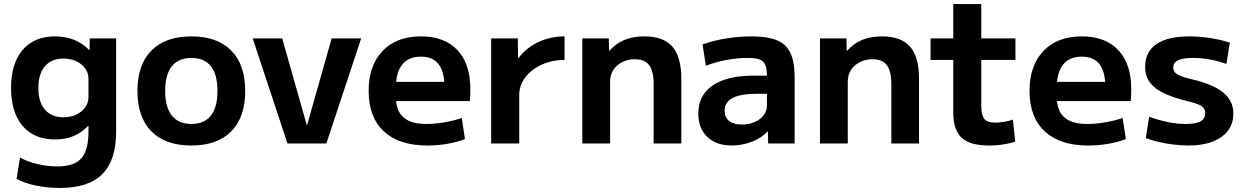

<svg xmlns="http://www.w3.org/2000/svg" viewBox="-20 -710 6158 950"><path d="M276.6 220Q213.8 220 156.8 208Q99.8 196 62.2 174.4L79 69.5Q115.7 89.9 165.4 101.7Q215.1 113.5 263.1 113.5Q347 113.5 382.4 73.4Q417.8 33.4 417.8 -60V-87.1H415.8Q384.6 -53.5 343.7 -36.7Q302.8 -20 252.8 -20Q149.4 -20 92.1 -86.8Q34.7 -153.7 34.7 -275Q34.7 -396.3 92.1 -463.2Q149.4 -530 252.8 -530Q303.4 -530 346.7 -512.8Q389.9 -495.5 420.9 -462.9H422.9L424.2 -520H554.7V-60Q554.7 82.5 486.5 151.2Q418.2 220 276.6 220ZM293 -129.8Q329.6 -129.8 357.2 -142.8Q384.8 -155.8 401.3 -178.5Q417.8 -201.2 417.8 -230.1V-319.9Q417.8 -348.8 401.3 -371.5Q384.8 -394.2 357.2 -407.2Q329.6 -420.2 293 -420.2Q234.6 -420.2 202.2 -382.2Q169.9 -344.2 169.9 -275Q169.9 -205.4 202.2 -167.6Q234.6 -129.8 293 -129.8Z M926.7 10Q798.7 10 729.3 -60Q660 -130 660 -260Q660 -390 729.3 -460Q798.7 -530 926.7 -530Q1055 -530 1124.1 -460Q1193.3 -390 1193.3 -260Q1193.3 -130 1124.1 -60Q1055 10 926.7 10ZM926.7 -96.6Q990.7 -96.6 1023.4 -137.8Q1056 -179 1056 -260Q1056 -341.3 1023.4 -382.4Q990.7 -423.4 926.7 -423.4Q863.6 -423.4 830.5 -382.4Q797.3 -341.3 797.3 -260Q797.3 -179 830.5 -137.8Q863.6 -96.6 926.7 -96.6Z M1402.4 0 1230.3 -520H1376.3L1497.7 -92H1499.7L1621 -520H1767L1594.9 0Z M2094.7 10Q1954.7 10 1879.3 -60Q1804 -130 1804 -260Q1804 -386 1873 -458Q1942 -530 2062.7 -530Q2179.7 -530 2243.5 -461.8Q2307.3 -393.7 2307.3 -269.3Q2307.3 -254.7 2306.6 -236.7Q2306 -218.7 2304.6 -210H1880.6V-305H2198.4L2179.4 -276Q2179.4 -354.3 2150.5 -392Q2121.7 -429.7 2062.7 -429.7Q2001.3 -429.7 1970 -390.4Q1938.6 -351 1938.6 -273.3V-233.3Q1938.6 -163.3 1975.6 -130Q2012.6 -96.6 2089.3 -96.6Q2131.7 -96.6 2180 -105Q2228.3 -113.3 2264.7 -126.6L2280.6 -22Q2243.6 -7 2194.1 1.5Q2144.7 10 2094.7 10Z M2410.2 0V-520H2542L2543.3 -423.4H2545.7Q2572.1 -457.5 2607.5 -481.4Q2642.9 -505.3 2685.3 -517.6Q2727.7 -530 2773.3 -530V-413.4Q2711.4 -413.4 2660.3 -390.1Q2609.3 -366.7 2579.2 -327.5Q2549.1 -288.3 2549.1 -240V0Z M2861.2 0V-520H2992.1L2993.4 -458.9H2995.4Q3027.5 -495 3069.9 -512.5Q3112.4 -530 3168 -530Q3262.5 -530 3306.8 -479.4Q3351.2 -428.8 3351.2 -320V0H3214.3V-293.2Q3214.3 -357.6 3192.2 -387.3Q3170 -416.9 3121.5 -416.9Q3085.8 -416.9 3058 -402.3Q3030.1 -387.8 3014.4 -363.4Q2998.7 -339.1 2998.7 -306.4V0Z M3600.6 10Q3523.7 10 3479.4 -32.8Q3435.1 -75.7 3435.1 -148.4Q3435.1 -238.1 3505.7 -286.9Q3576.4 -335.6 3706.1 -335.6H3774.7Q3774.7 -370.6 3766.3 -389.6Q3757.9 -408.5 3737.3 -416Q3716.7 -423.5 3679.4 -423.5Q3629.5 -423.5 3575.1 -413.4Q3520.7 -403.3 3472.7 -384.4L3456.1 -490.1Q3507.8 -509 3571.2 -519.5Q3634.6 -530 3697.9 -530Q3777.8 -530 3824.1 -510.8Q3870.5 -491.7 3891.2 -447.1Q3911.9 -402.5 3911.9 -328.4V0H3780.8L3779.4 -59.9H3777.7Q3750.2 -28.3 3701.2 -9.2Q3652.3 10 3600.6 10ZM3651.2 -93.7Q3685.9 -93.7 3714 -106.1Q3742.1 -118.4 3758.4 -139.6Q3774.7 -160.7 3774.7 -187.4V-246H3726.1Q3645.3 -246 3605.3 -225.4Q3565.3 -204.7 3565.3 -162.3Q3565.3 -130.1 3587.6 -111.9Q3610 -93.7 3651.2 -93.7Z M4037.2 0V-520H4168.1L4169.4 -458.9H4171.4Q4203.5 -495 4245.9 -512.5Q4288.4 -530 4344 -530Q4438.5 -530 4482.8 -479.4Q4527.2 -428.8 4527.2 -320V0H4390.3V-293.2Q4390.3 -357.6 4368.2 -387.3Q4346 -416.9 4297.5 -416.9Q4261.8 -416.9 4234 -402.3Q4206.1 -387.8 4190.4 -363.4Q4174.7 -339.1 4174.7 -306.4V0Z M4874.3 10Q4780 10 4738.4 -28.2Q4696.7 -66.3 4696.7 -153.3V-413.4H4584.3V-520H4696.7V-690H4835.3V-520H5004.3V-413.4H4835.3V-186.7Q4835.3 -139.6 4850.1 -121.5Q4865 -103.3 4904 -103.3Q4925 -103.3 4948.7 -107.3Q4972.3 -111.3 4991.7 -118.3L5003.3 -8.7Q4968.7 1.3 4937.7 5.7Q4906.7 10 4874.3 10Z M5364.7 10Q5224.7 10 5149.3 -60Q5074 -130 5074 -260Q5074 -386 5143 -458Q5212 -530 5332.7 -530Q5449.7 -530 5513.5 -461.8Q5577.3 -393.7 5577.3 -269.3Q5577.3 -254.7 5576.6 -236.7Q5576 -218.7 5574.6 -210H5150.6V-305H5468.4L5449.4 -276Q5449.4 -354.3 5420.5 -392Q5391.7 -429.7 5332.7 -429.7Q5271.3 -429.7 5240 -390.4Q5208.6 -351 5208.6 -273.3V-233.3Q5208.6 -163.3 5245.6 -130Q5282.6 -96.6 5359.3 -96.6Q5401.7 -96.6 5450 -105Q5498.3 -113.3 5534.7 -126.6L5550.6 -22Q5513.6 -7 5464.1 1.5Q5414.7 10 5364.7 10Z M5861.7 10Q5826.7 10 5787.5 5.3Q5748.3 0.7 5712.3 -7.8Q5676.3 -16.3 5649.3 -27L5666 -132.3Q5713.7 -115.3 5758.5 -106Q5803.3 -96.6 5847 -96.6Q5897 -96.6 5920.2 -109.8Q5943.4 -123 5943.4 -150.3Q5943.4 -165.7 5935.4 -175.8Q5927.4 -186 5906.9 -194.3Q5886.3 -202.7 5849.3 -211Q5785 -227 5739.3 -248.5Q5693.7 -270 5669.8 -302Q5646 -334 5646 -380Q5646 -453.7 5702 -491.8Q5758 -530 5865 -530Q5913.7 -530 5966.3 -522Q6019 -514 6065.3 -499L6048 -393.7Q6003.7 -409.4 5963 -416.4Q5922.3 -423.4 5882.6 -423.4Q5832.6 -423.4 5808.9 -411.9Q5785.3 -400.4 5785.3 -376.3Q5785.3 -362.3 5793.3 -352.3Q5801.3 -342.3 5821.3 -334.2Q5841.3 -326 5877 -317.7Q5924.3 -307 5962.1 -291.8Q6000 -276.7 6026.8 -256.5Q6053.6 -236.3 6068.1 -209.3Q6082.6 -182.3 6082.6 -147Q6082.6 -98.7 6055.8 -63.5Q6029 -28.3 5979.5 -9.2Q5930 10 5861.7 10Z"/></svg>

Font: M PLUS 1 Thin
Style: Regular
Weight: 100
Designer: Coji Morishita
Foundry: UNDERFOREST DESIGN
Version: Version 1.001